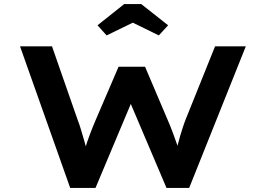

<svg xmlns="http://www.w3.org/2000/svg" viewBox="-20 -929 1314 949"><path d="M327 0 79 -700H237L364 -336Q372 -316 380 -289Q388 -262 396.5 -233Q405 -204 411.5 -178Q418 -152 422 -132L383 -133Q390 -159 400 -193Q410 -227 424 -264Q438 -301 453 -336L566 -599H697L808 -338Q823 -304 836.5 -267Q850 -230 861.5 -197Q873 -164 876 -138L841 -134Q844 -150 848.5 -170.5Q853 -191 858.5 -213.5Q864 -236 871 -259Q878 -282 885 -303.5Q892 -325 899 -342L1043 -700H1195L915 0H803L613 -447L639 -445L452 0ZM507 -754 462 -804 594 -909H678L811 -804L765 -754L622 -824H651Z"/></svg>

Font: Lexend Zetta SemiBold
Style: Regular
Weight: 600
Designer: Bonnie Shaver-Troup, Thomas Jockin
Foundry: Lexend
Version: Version 1.007